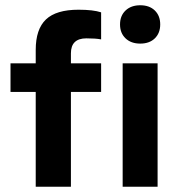

<svg xmlns="http://www.w3.org/2000/svg" viewBox="-20 -711 682 731"><path d="M250 0H116V-361H20V-470H116V-521Q116 -600 155 -637Q194 -674 279 -674Q335 -674 365 -664V-561Q345 -565 309 -565Q250 -565 250 -508V-470H365V-361H250ZM580 0H447V-470H580ZM569.5 -565Q549 -545 514 -545Q479 -545 458 -565Q437 -585 437 -618Q437 -651 458 -671Q479 -691 514 -691Q549 -691 569.5 -671Q590 -651 590 -618Q590 -585 569.5 -565Z"/></svg>

Font: Gantari
Style: Bold
Weight: 700
Designer: Anugrah Pasau
Foundry: Lafontype
Version: Version 1.000